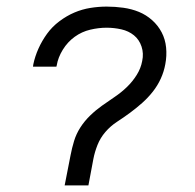

<svg xmlns="http://www.w3.org/2000/svg" viewBox="-20 -562 590 582"><path d="M176 0 194 -92Q198 -113 204.5 -134.5Q211 -156 223.5 -175.5Q236 -195 253 -211.5Q270 -228 289 -241.5Q308 -255 328 -268.5Q348 -282 365 -298.5Q382 -315 394.5 -335Q407 -355 411 -377Q416 -400 409 -421Q402 -442 386 -455Q370 -468 348 -473Q326 -478 303 -478Q279 -478 253.5 -472Q228 -466 206.5 -450.5Q185 -435 170.5 -411.5Q156 -388 152 -364L151 -360H80L81 -367Q86 -391 96.5 -414.5Q107 -438 122.5 -459.5Q138 -481 160 -497.5Q182 -514 205.5 -524Q229 -534 254 -538Q279 -542 303 -542Q329 -542 354 -538.5Q379 -535 401 -526Q423 -517 441 -501Q459 -485 470 -464Q481 -443 483.5 -418Q486 -393 481 -367Q477 -345 467.5 -324Q458 -303 443.5 -284.5Q429 -266 411 -250Q393 -234 374 -220Q355 -206 335 -193Q315 -180 299.5 -162Q284 -144 275.5 -122.5Q267 -101 263 -80L248 0Z"/></svg>

Font: Lode
Style: Italic
Weight: 400
Italic angle: -11°
Monospace: yes
Designer: Belleve Invis
Foundry: Belleve Invis
Version: Version 29.2.0; ttfautohint (v1.8.3)